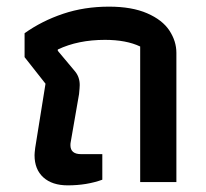

<svg xmlns="http://www.w3.org/2000/svg" viewBox="-20 -548 621 578"><path d="M84 -81Q84 -87 86 -103L117 -296L54 -376V-448Q106 -485 170 -506.5Q234 -528 308 -528Q377 -528 423 -508Q469 -488 490 -456Q511 -424 511 -389V0H402V-408Q360 -428 296 -428Q215 -428 154 -399V-395L206 -333Q220 -316 220 -292Q220 -285 218 -265L193 -121Q192 -117 192 -111Q192 -84 224 -84H288V-7Q241 10 184 10Q137 10 110.5 -14Q84 -38 84 -81Z"/></svg>

Font: Athiti SemiBold
Style: Regular
Weight: 600
Designer: CadsonDemak Team
Foundry: CadsonDemak
Version: Version 1.032